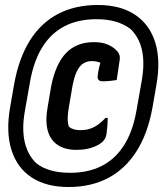

<svg xmlns="http://www.w3.org/2000/svg" viewBox="-20 -735 655 770"><path d="M372 -715Q463 -715 521.5 -676Q580 -637 602.5 -565Q625 -493 607 -393L591 -301Q572 -198 527 -127.5Q482 -57 413.5 -21Q345 15 255 15Q166 15 107.5 -23Q49 -61 26 -133.5Q3 -206 21 -307L37 -399Q56 -503 100.5 -573.5Q145 -644 213.5 -679.5Q282 -715 372 -715ZM367 -658Q293 -658 239 -630Q185 -602 150.5 -547Q116 -492 101 -410L80 -291Q67 -219 79 -166Q91 -113 126 -80Q150 -61 184 -51.5Q218 -42 261 -42Q333 -42 387 -69Q441 -96 476.5 -151Q512 -206 527 -290L548 -409Q561 -481 549.5 -533.5Q538 -586 503 -619Q478 -638 444.5 -648Q411 -658 367 -658ZM357 -566Q389 -566 411.5 -556.5Q434 -547 448 -532Q457 -523 459.5 -512.5Q462 -502 459 -488Q456 -469 453.5 -450.5Q451 -432 448 -414Q435 -412 421 -410.5Q407 -409 392 -409Q380 -409 375 -415Q370 -421 372 -433Q374 -451 378.5 -468.5Q383 -486 392 -511L401 -471Q388 -482 376 -486Q364 -490 349 -490Q329 -490 314 -480.5Q299 -471 288.5 -449.5Q278 -428 271 -392L257 -310Q252 -283 251.5 -263.5Q251 -244 256 -227Q264 -220 275.5 -216.5Q287 -213 303 -213Q332 -213 355.5 -224.5Q379 -236 403 -262H412Q412 -249 411 -234Q410 -219 408 -205Q407 -193 403.5 -184Q400 -175 391 -166Q375 -152 348.5 -143Q322 -134 286 -134Q241 -134 211.5 -153.5Q182 -173 171.5 -211Q161 -249 171 -305L185 -388Q203 -479 245 -522.5Q287 -566 357 -566Z"/></svg>

Font: Rec Mono Semicasual
Style: Bold Italic
Weight: 700
Italic angle: -10°
Version: Version 1.085; ttfautohint (v1.8.4.7-5d5b)